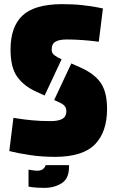

<svg xmlns="http://www.w3.org/2000/svg" viewBox="-20 -749 563 929"><path d="M278 -462 196 -287 154 -306Q95 -333 63 -378Q31 -423 31 -509Q31 -619 88.5 -673.5Q146 -728 279 -729Q334 -729 379 -724Q424 -719 451 -713.5Q478 -708 478 -708L458 -547Q458 -547 433.5 -550Q409 -553 373 -555.5Q337 -558 303 -558Q267 -558 248.5 -547.5Q230 -537 230 -508Q230 -492 243 -482Q256 -472 278 -462ZM242 -265 325 -442 368 -423Q436 -393 467 -348.5Q498 -304 498 -222Q498 -111 440 -51Q382 9 249 10Q183 10 126 1.5Q69 -7 25 -18L45 -179Q45 -179 69.5 -175Q94 -171 135 -167Q176 -163 225 -163Q263 -163 282 -174Q301 -185 301 -210Q301 -227 292 -237Q283 -247 260 -257ZM201 50H314V58Q314 115 278.5 137.5Q243 160 195 160Q179 160 159.5 159Q140 158 118 154V72Q128 73 139 75Q150 77 160 77Q192 77 201 50Z"/></svg>

Font: Protest Guerrilla
Style: Regular
Weight: 400
Designer: Octavio Pardo
Foundry: Ashler Design
Version: Version 2.005; ttfautohint (v1.8.4.7-5d5b)